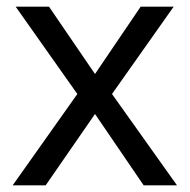

<svg xmlns="http://www.w3.org/2000/svg" viewBox="-20 -556 569 576"><path d="M212 -274 27 -536H127L265 -334L402 -536H501L316 -274L511 0H411L265 -214L117 0H18Z"/></svg>

Font: korean115
Style: Regular
Weight: 400
Designer: Monotype Design Team
Foundry: Monotype Imaging Inc.
Version: Version 2.013